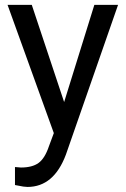

<svg xmlns="http://www.w3.org/2000/svg" viewBox="-20 -548 513 782"><path d="M241.2 -132.3 364.3 -528.3H460.9L248.5 81.5Q199.2 213.4 91.8 213.4L74.7 211.9L41 205.6V132.3L65.4 134.3Q111.3 134.3 137 115.7Q162.6 97.2 179.2 47.9L199.2 -5.9L10.7 -528.3H109.4Z"/></svg>

Font: Vazir FD-UI
Style: Regular-FD-UI
Weight: 400
Designer: Saber Rastikerdar
Foundry: Saber Rastikerdar
Version: Version 30.1.0